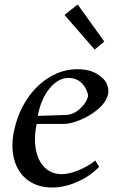

<svg xmlns="http://www.w3.org/2000/svg" viewBox="-20 -827 540 860"><path d="M215 13Q150 13 106 -19Q62 -51 45 -107.5Q28 -164 42 -237Q59 -319 100.5 -382Q142 -445 201 -481Q260 -517 327 -517Q380 -517 414.5 -496Q449 -475 459 -450Q471 -420 460.5 -393Q450 -366 426 -344Q402 -322 372 -305.5Q342 -289 314 -280.5Q286 -272 268 -272H144Q131 -206 141 -155.5Q151 -105 181 -76Q211 -47 257 -47Q289 -47 331 -64Q373 -81 407 -108L424 -80Q399 -53 364 -32Q329 -11 290.5 1Q252 13 215 13ZM149 -308 275 -312Q304 -313 328 -331.5Q352 -350 365 -372.5Q378 -395 373 -408Q363 -441 341 -459.5Q319 -478 287 -478Q241 -478 202.5 -431.5Q164 -385 149 -308ZM404 -605 269 -760 328 -807 447 -641Z"/></svg>

Font: Wittgenstein-Italic Regular
Style: Italic
Weight: 400
Italic angle: -11°
Designer: Jörg Drees
Foundry: Jörg Drees
Version: Version 1.000; ttfautohint (v1.8.4.7-5d5b)